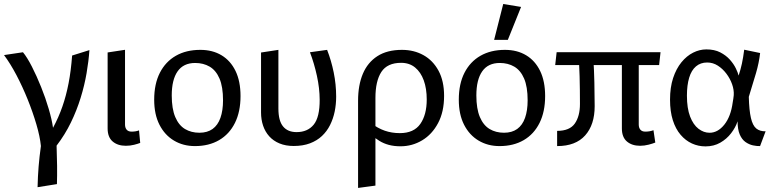

<svg xmlns="http://www.w3.org/2000/svg" viewBox="-41 -708 3833 948"><path d="M-21.1 -436.1 72.4 -450Q92.9 -425.2 116.4 -379.3Q139.9 -333.4 161.9 -278.6Q184 -223.9 199.6 -170.3Q215.3 -116.7 220.8 -77Q248.4 -128.3 267.1 -182Q285.8 -235.6 297.7 -297.4Q309.6 -359.2 315.1 -433.8L400.5 -460.6Q396.8 -406.6 386.5 -346.8Q376.3 -286.9 357.2 -225.1Q338.2 -163.3 309.2 -103.5Q280.3 -43.7 238.4 11.1Q240.4 62.3 240.9 110.6Q241.4 159 240.1 201L144.5 216.3Q145.7 162.5 149.7 113.7Q153.7 64.8 161 13.1Q156.3 -34.3 138.6 -94.1Q121 -154 95.7 -216.9Q70.4 -279.7 40.2 -337.2Q9.9 -394.6 -21.1 -436.1Z M580.5 11.8Q540.2 11.8 515.3 -9.4Q490.4 -30.7 490.4 -73.9V-449L576.3 -462.1V-93.2Q576.3 -77.1 584.4 -67.6Q592.6 -58.1 608.8 -58.1Q630 -58.1 645.4 -64.3L651.3 -2.4Q640.7 1.9 621 6.9Q601.3 11.8 580.5 11.8Z M921.4 13.3Q863.5 13.3 818.1 -13.8Q772.6 -40.8 746.4 -92Q720.3 -143.1 720.3 -215.7Q720.3 -293.7 748.3 -348.6Q776.4 -403.5 827.4 -432.7Q878.3 -461.8 948.2 -461.8Q1008.3 -461.8 1052.8 -435.1Q1097.3 -408.4 1122 -357.5Q1146.6 -306.6 1146.6 -233.7Q1146.6 -156.7 1119.1 -101.2Q1091.5 -45.7 1041 -16.2Q990.5 13.3 921.4 13.3ZM943.7 -52.6Q982.7 -52.6 1008.7 -71.2Q1034.6 -89.9 1047.4 -126.1Q1060.2 -162.3 1060.2 -212.7Q1060.2 -279.6 1042.8 -320.1Q1025.4 -360.6 994.3 -378.9Q963.2 -397.1 922.7 -397.1Q864.8 -397.1 835.9 -355.7Q807 -314.4 807 -236.7Q807 -170.9 824.4 -130Q841.8 -89.2 872.5 -70.9Q903.2 -52.6 943.7 -52.6Z M1409.2 12.8Q1369.4 12.8 1339.1 0.2Q1308.8 -12.3 1288.4 -34.9Q1268.1 -57.5 1258 -87.6Q1247.9 -117.7 1247.9 -152.7V-448.7L1333.6 -461.8V-172.3Q1333.6 -111.6 1356.7 -83.7Q1379.8 -55.7 1423.3 -55.7Q1477.7 -55.7 1507.8 -92.4Q1537.9 -129.1 1537.4 -216Q1537.2 -272 1523.8 -333.5Q1510.4 -395 1489.4 -450L1574.1 -461.8Q1594.6 -409.4 1606.7 -350.3Q1618.8 -291.2 1618.8 -230.9Q1618.8 -193 1611.5 -157.2Q1604.1 -121.5 1588.6 -90.5Q1573.2 -59.6 1548.6 -36.5Q1524.1 -13.4 1489.4 -0.3Q1454.7 12.8 1409.2 12.8Z M1727 219.9V-210.9Q1727 -287.5 1750.6 -343.6Q1774.2 -399.6 1822.3 -430.7Q1870.4 -461.8 1943.9 -461.8Q2002.8 -461.8 2049.8 -435.7Q2096.8 -409.6 2124.2 -358.9Q2151.7 -308.1 2151.7 -234.5Q2151.7 -155.9 2122 -100.2Q2092.4 -44.4 2043.3 -15.1Q1994.2 14.3 1936.4 14.3Q1904.5 14.3 1878.9 7.4Q1853.3 0.5 1832.2 -12.5Q1811.2 -25.5 1790.3 -43.7V-100.6Q1824.3 -74.6 1858.8 -62.7Q1893.3 -50.7 1933.2 -50.7Q2002.3 -50.7 2034.2 -96Q2066 -141.3 2066 -216.6Q2066 -270.7 2051.3 -311.2Q2036.6 -351.6 2008.6 -374.7Q1980.5 -397.8 1939.5 -397.8Q1871.4 -397.8 1842 -352.9Q1812.7 -308 1812.7 -224.5V208.4Z M2425.4 13.3Q2367.5 13.3 2322.1 -13.8Q2276.6 -40.8 2250.4 -92Q2224.3 -143.1 2224.3 -215.7Q2224.3 -293.7 2252.3 -348.6Q2280.4 -403.5 2331.4 -432.7Q2382.3 -461.8 2452.2 -461.8Q2512.3 -461.8 2556.8 -435.1Q2601.3 -408.4 2626 -357.5Q2650.6 -306.6 2650.6 -233.7Q2650.6 -156.7 2623.1 -101.2Q2595.5 -45.7 2545 -16.2Q2494.5 13.3 2425.4 13.3ZM2447.7 -52.6Q2486.7 -52.6 2512.7 -71.2Q2538.6 -89.9 2551.4 -126.1Q2564.2 -162.3 2564.2 -212.7Q2564.2 -279.6 2546.8 -320.1Q2529.4 -360.6 2498.3 -378.9Q2467.2 -397.1 2426.7 -397.1Q2368.8 -397.1 2339.9 -355.7Q2311 -314.4 2311 -236.7Q2311 -170.9 2328.4 -130Q2345.8 -89.2 2376.5 -70.9Q2407.2 -52.6 2447.7 -52.6ZM2398.7 -511.1 2443.7 -688.3 2531.8 -673.8 2466.4 -511.1Z M2709.8 13.3V-61.8Q2771.6 -61.8 2797.1 -98Q2822.5 -134.3 2822.5 -194.7Q2822.5 -228.4 2822.1 -262.8Q2821.7 -297.3 2820.8 -331.5Q2819.9 -365.8 2818.1 -397.2L2889 -413.5Q2892.3 -361.6 2893.7 -299.8Q2895.2 -238 2895.2 -183.8Q2895.2 -92.1 2848.2 -39.4Q2801.2 13.3 2709.8 13.3ZM3119.6 11.8Q3079.3 11.8 3054.4 -9.4Q3029.5 -30.7 3029.5 -73.9V-398.6L3112.8 -411.7V-93.2Q3112.8 -77.1 3120.9 -67.6Q3129.1 -58.1 3145.4 -58.1Q3167.5 -58.1 3185.5 -65.1L3194.5 -4.2Q3183.4 0.6 3162 6.2Q3140.7 11.8 3119.6 11.8ZM2700.3 -386.7 2707.4 -450.3H3220.4L3213.4 -386.7Z M3442.3 14.8Q3407 14.8 3375.5 0.5Q3343.9 -13.9 3319.4 -42.6Q3294.8 -71.3 3281 -114.7Q3267.3 -158.1 3267.3 -216Q3267.3 -276.6 3282.5 -322.7Q3297.8 -368.9 3323.6 -400.5Q3349.5 -432.1 3381.4 -448.1Q3413.3 -464.1 3446.6 -464.1Q3486.7 -464.1 3515.3 -449.4Q3543.8 -434.7 3562.8 -413.4Q3581.8 -392 3592.2 -370.4Q3602.6 -348.9 3605.9 -334.8Q3615.4 -363 3622 -393.2Q3628.6 -423.5 3633.5 -462.6L3712.1 -446.2Q3706.6 -397.7 3691.8 -347.2Q3677 -296.8 3656.2 -229.8Q3658 -162.8 3666.7 -125.4Q3675.3 -88.1 3693.2 -73.5Q3711.1 -59 3739.2 -59.7L3711.8 13.3Q3695.7 13.8 3676.5 9.7Q3657.4 5.5 3639.8 -6.8Q3622.3 -19.1 3611.6 -43.8Q3600.9 -68.5 3600.8 -109Q3591 -78.8 3568.9 -50.2Q3546.9 -21.5 3515.1 -3.4Q3483.4 14.8 3442.3 14.8ZM3462.5 -52.5Q3503.3 -52.5 3535.4 -92.6Q3567.5 -132.8 3576.7 -202.1Q3578.2 -210.8 3579.7 -220.2Q3581.2 -229.6 3581.9 -238.1Q3583.6 -264 3573.8 -291.9Q3564 -319.8 3545.6 -344.2Q3527.2 -368.6 3503.1 -384Q3479 -399.4 3450.7 -399.4Q3417.9 -399.4 3395.3 -380.2Q3372.8 -361.1 3361.8 -324.4Q3350.7 -287.6 3350.7 -236Q3350.7 -173.4 3366.3 -132.7Q3382 -92 3407.8 -72.2Q3433.5 -52.5 3462.5 -52.5Z"/></svg>

Font: Ancizar Sans Thin
Style: Regular
Weight: 100
Designer: Cesar Puertas, Viviana Monsalve, Julian Moncada, Julian Prieto, Jose Castro, Mariel Hernandez, Felipe Aragon, Sara Alarc
Version: Version 8.100